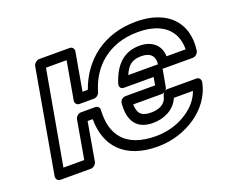

<svg xmlns="http://www.w3.org/2000/svg" viewBox="-101 -723 1096 919"><g transform="rotate(-20 447.0 -264.0)"><path d="M694 -334C692 -335 690 -335 688 -335H543C561 -376 581 -399 632 -399C680 -399 700 -373 694 -334ZM337 -335H310L344 -528C346 -539 339 -553 324 -553H169C158 -553 142 -543 139 -528L46 0C44 11 52 25 67 25H222C233 25 248 15 251 0L285 -195H311C311 -59 391 35 560 35C637 35 705 10 756 -25C805 -59 851 -112 864 -183C866 -194 859 -208 844 -208H697C696 -208 689 -207 685 -205C689 -209 691 -215 692 -220L708 -308C710 -307 713 -307 715 -307H861C876 -307 889 -320 891 -333C896 -367 894 -399 886 -428C862 -512 784 -563 664 -563C500 -563 385 -471 337 -335ZM676 -198C672 -194 669 -188 668 -183C662 -150 634 -129 585 -129C532 -129 519 -152 517 -195H663C664 -195 672 -196 676 -198ZM577 -79C633 -79 688 -104 711 -158H808C794 -118 765 -86 732 -64C692 -36 636 -15 569 -15C415 -15 355 -97 363 -223C364 -236 353 -245 342 -245H269C254 -245 242 -231 240 -220L206 -25H100L185 -503H290L256 -310C253 -295 265 -285 276 -285H350C363 -285 376 -296 379 -307C407 -403 467 -467 553 -497C583 -507 616 -513 655 -513C761 -513 819 -470 837 -407C841 -392 844 -374 843 -357H746C745 -414 703 -449 641 -449C546 -449 505 -379 484 -314C481 -304 481 -285 504 -285H654L647 -245H497C486 -245 469 -238 467 -218C461 -147 482 -79 577 -79Z"/></g></svg>

Font: Asimov
Style: WidOuIt
Weight: 500
Designer: Google
Version: Version 2.000980; 2014